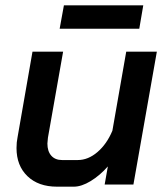

<svg xmlns="http://www.w3.org/2000/svg" viewBox="-20 -693 629 721"><path d="M42 -137Q42 -159 46 -178L102 -499H217L160 -176Q158 -160 158 -154Q158 -125 172.5 -108.5Q187 -92 213 -92H272Q311 -92 346 -122Q381 -152 402 -202L454 -499H569L481 0H373L385 -68Q355 -34 320.5 -13Q286 8 257 8H194Q124 8 83 -31.5Q42 -71 42 -137ZM220 -673H518L503 -585H204Z"/></svg>

Font: Bai Jamjuree SemiBold
Style: Italic
Weight: 600
Italic angle: -10°
Version: Version 1.000; ttfautohint (v1.6)